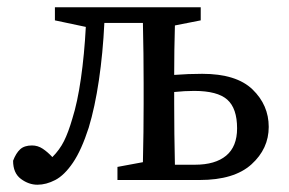

<svg xmlns="http://www.w3.org/2000/svg" viewBox="-20 -495 794 528"><path d="M83 13Q59 13 37.5 -3Q16 -19 16 -53Q24 -74 35.5 -84.5Q47 -95 68 -95Q84 -95 97.5 -86Q111 -77 124 -63Q144 -83 156 -107Q168 -131 179 -169Q193 -213 202.5 -279Q212 -345 216 -421L131 -439V-475H532V-439L461 -425Q460 -394 459.5 -357.5Q459 -321 459 -289Q498 -292 536 -292Q630 -292 674.5 -249Q719 -206 719 -146Q719 -86 671.5 -43Q624 0 529 0H303V-36L373 -49Q374 -87 374.5 -131.5Q375 -176 375 -210V-265Q375 -300 374.5 -347Q374 -394 373 -432H267Q263 -349 252 -274.5Q241 -200 224 -144Q204 -82 180.5 -47.5Q157 -13 132 0Q107 13 83 13ZM459 -210Q459 -174 459.5 -127Q460 -80 461 -42H516Q572 -42 602 -67Q632 -92 632 -142Q632 -197 605 -221Q578 -245 514 -245Q488 -245 459 -242Z"/></svg>

Font: Source Serif 4
Style: Regular
Weight: 400
Designer: Frank Grießhammer
Foundry: Adobe
Version: Version 4.005;hotconv 1.1.0;makeotfexe 2.6.0